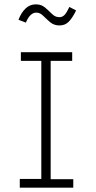

<svg xmlns="http://www.w3.org/2000/svg" viewBox="-20 -863 440 883"><path d="M71 0V-40H170V-583H76V-623H312V-583H213V-39H317V0ZM299 -831 330 -815Q313 -780 296 -763Q279 -746 254 -746Q228 -746 210.5 -761Q193 -776 178.5 -790.5Q164 -805 147 -805Q118 -805 99 -759L65 -772Q77 -804 97 -823.5Q117 -843 145 -843Q170 -843 187 -828.5Q204 -814 219 -799Q234 -784 253 -784Q267 -784 277 -794.5Q287 -805 299 -831Z"/></svg>

Font: Inconsolata Condensed Light
Style: Regular
Weight: 300
Width: 3
Monospace: yes
Designer: Raph Levien, Cyreal, Brenton Simpson
Foundry: Raph Levien, Cyreal, Google
Version: Version 3.001; ttfautohint (v1.8.2.53-6de2)